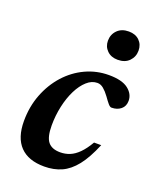

<svg xmlns="http://www.w3.org/2000/svg" viewBox="-128 -742 681 832"><g transform="rotate(20 212.0 -326.0)"><path d="M270.5 -407.5Q244.5 -407.5 222 -387.2Q199.5 -367 182.5 -333Q165.5 -299 156 -255.8Q146.5 -212.5 146.5 -167Q146.5 -113.5 164.2 -91.5Q182 -69.5 220.5 -69.5Q244 -69.5 264.8 -78Q285.5 -86.5 305.2 -106.2Q325 -126 344.5 -159.5H377.5Q350.5 -94.5 320.8 -57Q291 -19.5 255.8 -3.8Q220.5 12 176.5 12Q103 12 65 -27.5Q27 -67 27 -143.5Q27 -210 49 -267Q71 -324 109.5 -366.8Q148 -409.5 198.5 -433Q249 -456.5 305.5 -456.5Q366.5 -456.5 395 -434.2Q423.5 -412 423.5 -380.5Q423.5 -355.5 406.5 -341.5Q389.5 -327.5 364 -327.5Q357 -327 348 -337.5Q339 -348 326 -366.5Q312.5 -385 299 -396.2Q285.5 -407.5 270.5 -407.5ZM317.5 -531.5Q287 -531.5 268.5 -549.8Q250 -568 250 -595Q250 -624 269.5 -643.8Q289 -663.5 322 -663.5Q353 -663.5 371.2 -645.5Q389.5 -627.5 389.5 -599.5Q389.5 -571 370.2 -551.2Q351 -531.5 317.5 -531.5Z"/></g></svg>

Font: Newsreader 16pt 16pt SemiBold
Style: Italic
Weight: 600
Italic angle: -17°
Version: Version 1.003